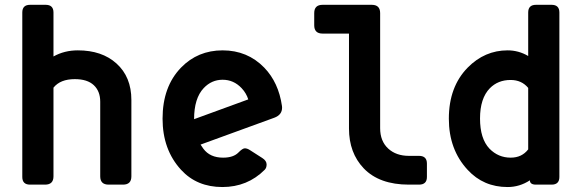

<svg xmlns="http://www.w3.org/2000/svg" viewBox="-20 -752 2384 782"><path d="M102.5 0Q70.8 0 70.8 -31.2V-701.2Q70.8 -732.4 102.5 -732.4H166Q197.8 -732.4 197.8 -701.2V-522Q242.2 -546.9 296.9 -546.9Q395 -546.9 454.1 -493.7Q515.1 -439 515.1 -344.7V-33.7Q515.1 0 481 0H422.4Q388.2 0 388.2 -33.7V-337.9Q388.2 -380.4 362.1 -405Q335.9 -429.7 284.7 -429.7Q225.6 -429.7 197.8 -395V-33.7Q197.8 0 163.6 0Z M885.7 9.8Q781.7 9.8 717.3 -60.5Q642.1 -142.6 642.1 -268.6Q642.1 -398.9 717.3 -476.6Q785.6 -546.9 886.7 -546.9Q987.8 -546.9 1056.2 -476.6Q1114.7 -416 1128.4 -320.3Q1128.9 -316.9 1128.9 -313.5Q1128.9 -284.2 1097.2 -272.5L796.9 -163.1Q800.3 -157.2 808.1 -146.5Q835 -109.9 888.7 -109.9Q930.7 -109.9 951.2 -130.9Q967.8 -147.9 977.1 -147.9Q986.8 -147.9 998 -140.6L1048.3 -108.4Q1065.9 -97.2 1065.9 -82Q1065.9 -68.4 1058.1 -60.5Q987.8 9.8 885.7 9.8ZM770.5 -266.6Q770.5 -266.6 991.2 -347.2Q982.9 -373 963.9 -393.1Q931.6 -427.2 886.7 -427.2Q841.8 -427.2 809.6 -393.1Q770.5 -351.6 770.5 -266.6Z M1645.5 0Q1524.9 0 1461.4 -66.4Q1401.4 -129.4 1401.4 -228.5V-615.2H1293.9Q1259.8 -615.2 1259.8 -648.9V-698.7Q1259.8 -732.4 1293.9 -732.4H1494.1Q1528.3 -732.4 1528.3 -698.7V-230Q1528.3 -177.2 1561 -147Q1593.3 -117.2 1645.5 -117.2H1686.5Q1718.8 -117.2 1718.8 -85.9V-31.2Q1718.8 0 1686.5 0Z M2226.6 0Q2226.6 0 2163.1 0Q2138.2 0 2138.2 -17.6Q2096.2 9.8 2047.4 9.8Q1949.2 9.8 1884.8 -60.1Q1808.1 -142.6 1808.1 -268.6Q1808.1 -398.4 1884.8 -476.6Q1954.1 -546.9 2047.4 -546.9Q2092.3 -546.9 2131.3 -523.9V-701.2Q2131.3 -732.4 2163.1 -732.4H2226.6Q2258.3 -732.4 2258.3 -701.2V-31.2Q2258.3 0 2226.6 0ZM2131.3 -394Q2104.5 -426.3 2059.6 -426.3Q2008.3 -426.3 1975.1 -392.6Q1935.1 -351.6 1935.1 -269.3Q1935.1 -187 1973.6 -146.5Q2009.3 -109.9 2060.1 -109.9Q2105.5 -109.9 2131.3 -143.6Z"/></svg>

Font: Simply Mono
Style: Bold
Weight: 700
Designer: Wojciech Kalinowski "wmk69" (wmk69@o2.pl)
Foundry: Wojciech Kalinowski "wmk69" (wmk69@o2.pl)
Version: Version 1.0.0